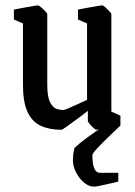

<svg xmlns="http://www.w3.org/2000/svg" viewBox="-20 -477 505 719"><path d="M210 9Q165 9 132.5 -6Q100 -21 83 -58Q66 -95 66 -160V-389L32 -404V-441Q32 -441 44.5 -443.5Q57 -446 74 -449Q91 -452 105 -454.5Q119 -457 122 -457Q125 -457 133.5 -450Q142 -443 149.5 -435Q157 -427 157 -424V-160Q157 -112 168.5 -92Q180 -72 194 -68.5Q208 -65 215 -65Q221 -65 236.5 -71.5Q252 -78 271 -87Q290 -96 306 -103V-389L272 -404V-441Q272 -441 284.5 -443.5Q297 -446 314 -449Q331 -452 345.5 -454.5Q360 -457 363 -457Q366 -457 374 -450Q382 -443 389.5 -435Q397 -427 397 -424V-59L431 -44V-7Q431 -7 418.5 -4.5Q406 -2 389.5 1Q373 4 358.5 6.5Q344 9 341 9Q338 9 330 2Q322 -5 315.5 -13Q309 -21 309 -24V-62Q293 -49 270.5 -32.5Q248 -16 230.5 -3.5Q213 9 210 9ZM332 222Q313 222 295 207Q277 192 265 169Q253 146 253 123Q253 115 254 104Q255 93 259 77Q278 59 306 38.5Q334 18 362 -0.5Q390 -19 409 -31L431 -7Q409 14 384.5 37.5Q360 61 343 79.5Q326 98 326 104Q326 170 354 170H423V203Q420 204 400 208.5Q380 213 359.5 217.5Q339 222 332 222Z"/></svg>

Font: Grenze Gotisch
Style: Regular
Weight: 400
Designer: Renata Polastri
Foundry: Omnibus-Type
Version: Version 1.001